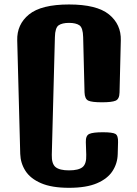

<svg xmlns="http://www.w3.org/2000/svg" viewBox="-20 -851 625 876"><path d="M294.9 5.9Q216.3 5.9 167.5 -15.1Q118.7 -36.1 96.2 -71.3Q73.7 -106.4 72.3 -148.9L58.6 -666.5Q56.6 -739.7 112.5 -785.2Q168.5 -830.6 294.9 -830.6Q421.4 -830.6 477.3 -785.2Q533.2 -739.7 531.2 -666.5L525.4 -429.2Q524.9 -399.4 507.8 -391.8Q490.7 -384.3 445.3 -384.3Q399.4 -384.3 383.1 -391.8Q366.7 -399.4 365.7 -429.2L359.4 -681.6Q358.4 -724.6 342.3 -735.6Q326.2 -746.6 294.9 -746.6Q263.7 -746.6 247.6 -735.6Q231.4 -724.6 230.5 -681.6L216.3 -144.5Q215.3 -103.5 233.6 -88.6Q252 -73.7 294.9 -73.7Q338.4 -73.7 356.7 -88.6Q375 -103.5 373.5 -144.5L371.6 -202.6Q370.6 -232.4 387.5 -240Q404.3 -247.6 449.2 -247.6Q493.7 -247.6 506.6 -240Q519.5 -232.4 518.6 -202.6L517.1 -147.9Q516.1 -105.5 493.4 -70.6Q470.7 -35.6 422.4 -14.9Q374 5.9 294.9 5.9Z"/></svg>

Font: Denk One
Style: Regular
Weight: 400
Designer: Irina Smirnova, Eben Sorkin
Foundry: Sorkin Type Co.f
Version: Version 1.004; ttfautohint (v1.8.4.7-5d5b);gftools[0.9.23]